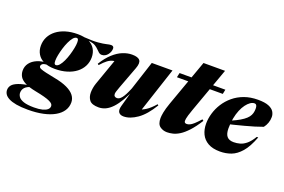

<svg xmlns="http://www.w3.org/2000/svg" viewBox="-197 -1019 2416 1633"><g transform="rotate(20 1011.5 -203.0)"><path d="M567.5 -413.5Q553 -413.5 542 -422.8Q531 -432 518.5 -445.2Q506 -458.5 487.5 -470.2Q469 -482 440.5 -486.5Q412 -491 368 -482.5L374.5 -504.5Q457 -498.5 504.2 -502.8Q551.5 -507 576.8 -513.5Q602 -520 617 -520Q628 -520 635 -514.5Q642 -509 642 -496.5Q642 -482 636.5 -467.5Q631 -453 621.2 -440.8Q611.5 -428.5 597.8 -421Q584 -413.5 567.5 -413.5ZM231.5 -198.5Q248 -198.5 263.5 -216.8Q279 -235 292.5 -264Q306 -293 316 -326Q326 -359 332 -389.8Q338 -420.5 338 -441Q338 -462 333.8 -469.5Q329.5 -477 321.5 -477Q305 -477 289.5 -458.8Q274 -440.5 260.5 -411.2Q247 -382 237 -349Q227 -316 221 -285.5Q215 -255 215 -234Q215 -213.5 219.2 -206Q223.5 -198.5 231.5 -198.5ZM318.5 -510Q379 -510 418.2 -491.5Q457.5 -473 477.2 -440Q497 -407 497 -364Q497 -321 478.5 -284.5Q460 -248 425.5 -221.2Q391 -194.5 342.8 -179.8Q294.5 -165 234.5 -165Q174.5 -165 135 -183.8Q95.5 -202.5 75.8 -235.5Q56 -268.5 56 -311Q56 -354.5 74.5 -390.8Q93 -427 127.5 -453.8Q162 -480.5 210.2 -495.2Q258.5 -510 318.5 -510ZM138 239.5Q75 239.5 32 231.8Q-11 224 -37 210.2Q-63 196.5 -74.2 178.8Q-85.5 161 -85.5 141Q-85.5 117 -69.8 97.2Q-54 77.5 -14 62.2Q26 47 97.5 37.5H114.5L113.5 45Q88 51 71.5 59.2Q55 67.5 45.2 78Q35.5 88.5 31.2 100.5Q27 112.5 27 126Q27 145 40 163Q53 181 86.5 192.2Q120 203.5 180.5 203.5Q224.5 203.5 254.2 196Q284 188.5 299.2 175.2Q314.5 162 314.5 143.5Q314.5 132.5 306.8 123.5Q299 114.5 280 105.5Q261 96.5 228.8 87.8Q196.5 79 147.5 69.5Q83.5 57 47.5 38.2Q11.5 19.5 -2.8 -5.2Q-17 -30 -17 -59.5Q-17 -97.5 5 -127Q27 -156.5 68 -174Q109 -191.5 166.5 -191.5L167.5 -176Q133.5 -175.5 121.5 -166Q109.5 -156.5 109.5 -144.5Q109.5 -138 113.8 -132.8Q118 -127.5 132.5 -122Q147 -116.5 176.8 -109.5Q206.5 -102.5 258.5 -92.5Q331 -79 376.5 -57.2Q422 -35.5 443.5 -7Q465 21.5 465 55.5Q465 97 442.8 131Q420.5 165 378 189.2Q335.5 213.5 275 226.5Q214.5 239.5 138 239.5Z M874.5 -61 929 -257.5 935 -245Q906 -174.5 877 -125Q848 -75.5 818.8 -44.5Q789.5 -13.5 759 0.8Q728.5 15 696.5 15Q635.5 15 613.5 -12.2Q591.5 -39.5 591.5 -82Q591.5 -100 595.2 -123Q599 -146 606.5 -167L707.5 -453L744.5 -403Q706 -405 680 -399.8Q654 -394.5 630 -376.8Q606 -359 574 -323L563.5 -331.5Q602 -394 644 -432Q686 -470 728.8 -487.2Q771.5 -504.5 813 -504.5Q866.5 -504.5 883.8 -481.8Q901 -459 881 -406.5L806 -206Q796 -178.5 791.5 -164Q787 -149.5 787 -140.5Q787 -126.5 795 -119.5Q803 -112.5 816 -112.5Q826.5 -112.5 837 -118.8Q847.5 -125 858.8 -139Q870 -153 882 -176.2Q894 -199.5 908 -233.5L993 -495H1180.5L1031 -41.5L972.5 -79.5Q997.5 -80.5 1025 -86.5Q1052.5 -92.5 1085.8 -113.8Q1119 -135 1160 -182L1169 -174.5Q1109 -75 1044.5 -30Q980 15 922 15Q891 15 877.5 -3.8Q864 -22.5 874.5 -61Z M1235.5 -454 1244.5 -495H1659L1650.5 -454ZM1454.5 -236Q1442.5 -202 1436.2 -181.2Q1430 -160.5 1428.2 -148.8Q1426.5 -137 1426.5 -129Q1426.5 -118 1432.5 -113.2Q1438.5 -108.5 1449 -108.5Q1461.5 -108.5 1476 -114.8Q1490.5 -121 1511 -139.2Q1531.5 -157.5 1562 -191.5L1574 -182Q1533 -117 1496.5 -77.8Q1460 -38.5 1428.2 -18.5Q1396.5 1.5 1368.2 8.2Q1340 15 1315.5 15Q1278.5 15 1250.8 -5.5Q1223 -26 1223 -80Q1223 -98 1229.2 -132.5Q1235.5 -167 1255.5 -223.5L1406.5 -645H1601.5Z M1931.5 -471Q1914 -471 1895.2 -458.2Q1876.5 -445.5 1858.5 -421.5Q1840.5 -397.5 1826.5 -363.8Q1812.5 -330 1804.2 -287.2Q1796 -244.5 1796 -195Q1796 -146 1815.5 -122.8Q1835 -99.5 1876.5 -99.5Q1906 -99.5 1934.5 -107.5Q1963 -115.5 1991.2 -139.2Q2019.5 -163 2047 -209H2060.5Q2025.5 -116.5 1983.5 -68.2Q1941.5 -20 1894.5 -2.5Q1847.5 15 1794 15Q1728 15 1685.8 -9Q1643.5 -33 1623.5 -74.5Q1603.5 -116 1603.5 -168Q1603.5 -214.5 1617.8 -263Q1632 -311.5 1660 -355.5Q1688 -399.5 1729.8 -434.5Q1771.5 -469.5 1826.8 -489.8Q1882 -510 1950.5 -510Q2013 -510 2047.5 -495.8Q2082 -481.5 2095.8 -458.8Q2109.5 -436 2109.5 -411.5Q2109.5 -383 2100.2 -357.2Q2091 -331.5 2074.5 -310.5Q2042.5 -298.5 2002 -286.2Q1961.5 -274 1917.2 -262.2Q1873 -250.5 1828 -239.2Q1783 -228 1741.5 -218.5L1744.5 -244.5Q1797 -264.5 1834 -283Q1871 -301.5 1895.2 -319Q1919.5 -336.5 1932.8 -354Q1946 -371.5 1951.2 -390.2Q1956.5 -409 1956.5 -429.5Q1956.5 -445 1953.5 -454Q1950.5 -463 1945.2 -467Q1940 -471 1931.5 -471Z"/></g></svg>

Font: Newsreader 60pt ExtraBold
Style: Italic
Weight: 800
Italic angle: -17°
Designer: Hugues Gentile
Foundry: Production Type
Version: Version 1.003